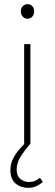

<svg xmlns="http://www.w3.org/2000/svg" viewBox="-20 -690 262 922"><path d="M116 212Q80 212 55 191.5Q30 171 30 126Q30 101 39.5 79Q49 57 64.5 37.5Q80 18 98 0H96V-478H126V0Q101 28 80.5 59.5Q60 91 60 124Q60 155 78 169.5Q96 184 118 184Q135 184 147 179Q159 174 172 164L186 184Q174 194 156.5 203Q139 212 116 212ZM112 -600Q99 -600 89.5 -610Q80 -620 80 -636Q80 -651 89.5 -660.5Q99 -670 112 -670Q126 -670 135 -660.5Q144 -651 144 -636Q144 -620 135 -610Q126 -600 112 -600Z"/></svg>

Font: SourceSans3VF
Style: Regular
Weight: 200
Designer: Paul D. Hunt
Foundry: Adobe
Version: Version 3.052;hotconv 1.1.0;makeotfexe 2.6.0